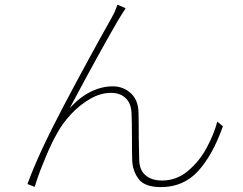

<svg xmlns="http://www.w3.org/2000/svg" viewBox="-20 -759 1017 802"><path d="M489.3 -700.2 473.6 -674.8Q440.4 -618.2 391.1 -528.8Q341.8 -439.5 301.8 -364.3L271.5 -307.6Q313.5 -353.5 359.4 -376Q405.3 -398.4 450.2 -398.4Q495.1 -398.4 526.4 -369.6Q557.6 -340.8 558.6 -289.1Q559.6 -253.9 559.6 -185.5Q560.5 -138.7 561.5 -90.8Q562.5 -47.9 588.4 -26.4Q614.3 -4.9 656.2 -4.9Q717.8 -4.9 765.6 -45.4Q813.5 -85.9 843.8 -142.6Q874 -199.2 887.7 -251L911.1 -231.4Q868.2 -110.4 807.1 -43.9Q746.1 22.5 652.3 22.5Q585 22.5 559.6 -10.7Q534.2 -43.9 532.2 -88.9Q531.2 -120.1 531.2 -186.5Q531.2 -255.9 529.3 -289.1Q527.3 -327.1 504.9 -349.1Q482.4 -371.1 443.4 -371.1Q400.4 -371.1 356.9 -346.2Q313.5 -321.3 277.3 -282.7Q241.2 -244.1 219.7 -204.1Q198.2 -168 171.9 -105.5Q145.5 -43 131.8 0L125 21.5L94.7 9.8Q140.6 -117.2 246.6 -317.9Q352.5 -518.6 447.3 -686.5L458 -707Q464.8 -723.6 470.7 -739.3L504.9 -724.6Z"/></svg>

Font: Min Sans VF VF
Style: Regular
Weight: 400
Designer: Jinseong-Kim, NotoSansCJK, Nunito
Foundry: Jinseong-Kim
Version: Version 1.420;Glyphs 3.1.2 (3151)